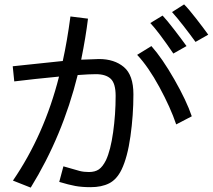

<svg xmlns="http://www.w3.org/2000/svg" viewBox="-20 -847 969 875"><path d="M385 -63Q413 -63 430.5 -75Q448 -87 463 -117Q484 -162 495.5 -244Q507 -326 507 -410Q507 -467 484.5 -488Q462 -509 417 -509Q388 -509 334 -505Q265 -227 120 8L39 -24Q182 -233 249 -498Q134 -487 45 -476L38 -545L266 -569Q286 -659 301 -772L381 -762Q371 -679 350 -575L379 -576Q415 -578 431 -578Q501 -578 544.5 -541.5Q588 -505 588 -417Q588 -322 574.5 -226Q561 -130 534 -74Q512 -29 477.5 -11.5Q443 6 393 6Q353 6 323 0.5Q293 -5 250 -18L269 -89Q323 -73 342.5 -68Q362 -63 385 -63ZM605 -597 670 -637Q719 -582 774.5 -485Q830 -388 854 -317L783 -280Q757 -357 706.5 -450Q656 -543 605 -597ZM665 -742 721 -776Q740 -756 773.5 -712.5Q807 -669 830 -637L770 -603Q701 -704 665 -742ZM764 -792 819 -827Q840 -806 874.5 -761.5Q909 -717 929 -689L871 -656Q848 -688 816.5 -728.5Q785 -769 764 -792Z"/></svg>

Font: Kakao Big Sans
Style: Regular
Weight: 400
Designer: Park Young-rak; Lee Sang-min; Kim Jung-jin; Min Bon; Park Min-gyu;
Foundry: Kakao Corporation
Version: Version 2.003